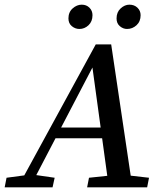

<svg xmlns="http://www.w3.org/2000/svg" viewBox="-46 -802 691 822"><path d="M-26 0 -18 -41 79 -54H98L188 -41L179 0ZM30 0 364 -612H430L521 0H420L347 -533L366 -544L82 0ZM174 -210 190 -256H446L440 -210ZM327 0 335 -41 458 -54H478L592 -41L584 0ZM294 -678Q276 -678 261.5 -690Q247 -702 247 -723Q247 -750 265 -766Q283 -782 304 -782Q324 -782 337 -769Q350 -756 350 -737Q350 -710 333 -694Q316 -678 294 -678ZM498 -678Q481 -678 467 -690Q453 -702 453 -723Q453 -750 470.5 -766Q488 -782 508 -782Q529 -782 542.5 -769Q556 -756 556 -737Q556 -710 538.5 -694Q521 -678 498 -678Z"/></svg>

Font: Lisu Bosa SemiBold
Style: Italic
Weight: 600
Italic angle: -19°
Designer: David Morse, Annie Olsen, Victor Gaultney, Frank Grießhammer (Latin)
Foundry: SIL International
Version: Version 2.000